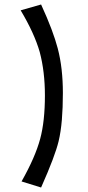

<svg xmlns="http://www.w3.org/2000/svg" viewBox="-20 -828 394 855"><path d="M180 -403Q180 -509 157 -596Q133 -680 72 -782L163 -808Q191 -747 209 -699Q227 -651 237 -613Q249 -567 254.5 -517.5Q260 -468 260 -414Q260 -348 255.5 -294.5Q251 -241 241 -199Q233 -166 214 -115.5Q195 -65 163 7L76 -20Q107 -75 127.5 -122Q148 -169 159 -210Q180 -288 180 -403Z"/></svg>

Font: Ekushey Lal Sabuj Normal
Style: Bold
Weight: 700
Designer: Al Mamun Sumon
Foundry: Al Mamun Sumon
Version: Version 1.0